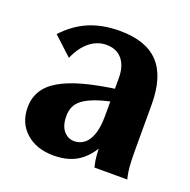

<svg xmlns="http://www.w3.org/2000/svg" viewBox="-99 -606 704 712"><g transform="rotate(20 253.0 -249.5)"><path d="M183.4 10Q115.9 10 74.3 -27.1Q32.7 -64.2 32.7 -125.2Q32.7 -162.4 50 -191.1Q67.2 -219.7 103.5 -240.9Q139.8 -262.2 195.6 -277.3Q251.4 -292.4 327.9 -302.7V-253.4Q284.6 -244.8 255.6 -233.9Q226.7 -223.1 209.7 -210.1Q192.7 -197.2 185.6 -180.8Q178.5 -164.4 178.5 -144.9Q178.5 -106 195.5 -86.1Q212.4 -66.1 237.4 -66.1Q259 -66.1 276.3 -79.2Q293.7 -92.4 303.5 -120.6Q313.4 -148.9 313.4 -193.6V-343.3Q313.4 -374.3 303.5 -396.6Q293.7 -418.8 275 -430.9Q256.2 -443 229.1 -443Q192.9 -443 162.9 -418.8Q132.9 -394.7 113.8 -349.9L40.9 -417.2Q84.4 -464.2 137.3 -486.5Q190.2 -508.7 257.7 -508.7Q309.6 -508.7 347.9 -495.5Q386.2 -482.2 411.3 -455.6Q436.5 -428.9 448.9 -388.1Q461.4 -347.4 461.4 -291.6V-116.1Q461.4 -86.9 462.4 -65.4Q463.4 -43.8 465.7 -28.3Q468.1 -12.8 471.4 0H342Q338.7 -12.6 336.3 -27.8Q334 -43 333 -64.4Q332 -85.8 332 -115L349.8 -106.4Q328.1 -51.1 287.5 -20.6Q246.9 10 183.4 10Z"/></g></svg>

Font: Sutasoma
Style: Regular
Weight: 400
Designer: Izhar Fathurrohim, Akbar Rohmanto, Arusyal Khofiqoini
Foundry: Kiwari Kolektiv
Version: Version 1.102